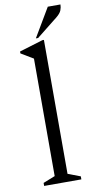

<svg xmlns="http://www.w3.org/2000/svg" viewBox="-101 -959 497 1001"><g transform="rotate(-10 148.0 -458.5)"><path d="M48 0V-16L111 -41V-663L46 -702V-712L171 -750H179V-41L245 -16V0ZM139 -765 229 -917H296Q296 -902 290 -886.5Q284 -871 263 -854L151 -765Z"/></g></svg>

Font: Spectral Light
Style: Regular
Weight: 300
Designer: Jean-Baptiste Levee
Foundry: Production Type
Version: Version 2.001